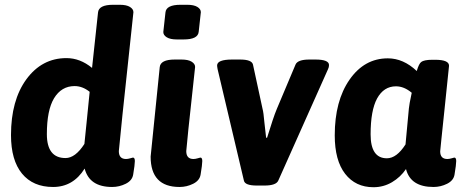

<svg xmlns="http://www.w3.org/2000/svg" viewBox="-20 -774 1961 803"><path d="M449 8Q354 8 334 -69Q286 8 202 8Q118 8 72 -48Q26 -104 26 -209Q26 -354 90 -442Q155 -531 258 -531Q315 -531 365 -490L390 -722Q393 -754 453 -754H481Q509 -754 523.5 -745Q538 -736 538 -723Q507 -437 492 -292Q477 -147 477 -142Q477 -109 507 -109Q515 -109 525 -112Q535 -115 536 -115Q544 -115 544 -100.5Q544 -86 537 -44Q533 -19 506 -5.5Q479 8 449 8ZM292 -414Q237 -414 206 -363Q176 -313 176 -213Q176 -113 254 -113Q295 -113 333 -172L342 -260L355 -390Q325 -414 292 -414Z M720 -609Q692 -609 677.5 -618Q663 -627 663 -640L672 -722Q675 -754 735 -754H763Q791 -754 805.5 -745Q820 -736 820 -723L811 -641Q808 -609 748 -609ZM739 -525Q767 -525 781.5 -516Q796 -507 796 -494Q777 -322 768 -234.5Q759 -147 759 -142Q759 -109 789 -109Q797 -109 807 -112Q817 -115 818 -115Q826 -115 826 -100.5Q826 -86 819 -44Q815 -19 788 -5.5Q761 8 731 8Q610 8 610 -119L648 -493Q651 -525 711 -525Z M888 -500Q888 -525 951 -525H984Q1033 -525 1038 -504L1078 -319Q1080 -312 1082 -297.5Q1084 -283 1086 -260L1093 -198H1097Q1110 -240 1120 -270Q1130 -300 1138 -319L1216 -504Q1225 -525 1274 -525H1299Q1356 -525 1356 -502Q1356 -493 1352 -485L1144 -19Q1135 2 1086 2H1054Q1004 2 1000 -19L890 -485Q889 -491 888.5 -494.5Q888 -498 888 -500Z M1793 8Q1697 8 1678 -67Q1655 -33 1619.5 -12Q1584 9 1542 9Q1467 9 1423.5 -47Q1380 -103 1380 -208Q1380 -352 1442 -441Q1504 -530 1602 -530Q1667 -530 1723 -477Q1732 -508 1742 -515Q1747 -519 1758.5 -521.5Q1770 -524 1788 -524H1800Q1858 -524 1858 -499L1840 -325Q1831 -237 1826 -191.5Q1821 -146 1821 -141Q1821 -109 1851 -109Q1859 -109 1869 -112Q1879 -115 1880 -115Q1888 -115 1888 -100.5Q1888 -86 1881 -44Q1877 -19 1850 -5.5Q1823 8 1793 8ZM1598 -112Q1639 -112 1676 -170L1690 -320Q1691 -335 1702 -386Q1670 -413 1636 -413Q1585 -413 1557 -362Q1530 -312 1530 -212Q1530 -112 1598 -112Z"/></svg>

Font: AsCom
Style: Bold Italic
Weight: 700
Italic angle: -48°
Designer: AsCom
Foundry: AsCom
Version: Version 1.001